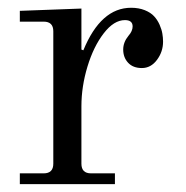

<svg xmlns="http://www.w3.org/2000/svg" viewBox="-20 -467 473 487"><path d="M30.3 0V-27.3H90.8Q115.2 -27.3 115.2 -51.8V-387.7Q115.2 -412.1 90.8 -412.1H30.3V-439.5L186.5 -445.3V-341.3L191.4 -339.4Q235.8 -447.3 312.5 -447.3Q332 -447.3 347.2 -441.2Q362.3 -435.1 370.8 -425.8Q379.4 -416.5 384.8 -404.3Q390.1 -392.1 391.8 -381.8Q393.6 -371.6 393.6 -361.3Q393.6 -335.9 378.2 -315.2Q362.8 -294.4 339.8 -294.4Q317.4 -294.4 304.9 -307.9Q292.5 -321.3 292.5 -341.3Q292.5 -359.9 305.7 -376Q316.4 -388.2 316.4 -399.9Q316.4 -416 296.9 -416Q269 -416 243.2 -382.6Q217.3 -349.1 201.9 -298.3Q186.5 -247.6 186.5 -197.3V-51.8Q186.5 -27.3 210.9 -27.3H271.5V0Z"/></svg>

Font: Theano Modern
Style: Regular
Weight: 400
Designer: Alexey Kryukov
Version: Version 2.00